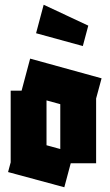

<svg xmlns="http://www.w3.org/2000/svg" viewBox="-20 -774 463 809"><path d="M14 -49 25 -90V-392H71L107 -527L408 -444L385 -359V-86H278L251 15ZM176 -162 234 -146V-335L176 -351ZM329 -580 132 -634 164 -754 352 -666Z"/></svg>

Font: Blaka Ink
Style: Regular
Weight: 400
Designer: Mohamed Gaber
Foundry: Kief Type Foundry
Version: Version 1.003; ttfautohint (v1.8.4.7-5d5b)